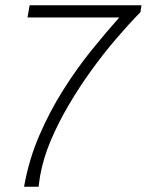

<svg xmlns="http://www.w3.org/2000/svg" viewBox="-20 -706 555 726"><path d="M71 0Q89 -102 128.5 -193.5Q168 -285 219.5 -366.5Q271 -448 326.5 -516.5Q382 -585 431 -640H84L92 -686H515L511 -660Q466 -614 418.5 -558.5Q371 -503 325.5 -440Q280 -377 240.5 -310Q201 -243 172.5 -176Q144 -109 132 -43Q130 -30 129 -23Q128 -16 126 0Z"/></svg>

Font: Archivo SemiCondensed Thin
Style: Italic
Weight: 250
Width: 4
Italic angle: -10°
Designer: Hector Gatti
Foundry: Omnibus-Type
Version: Version 2.001